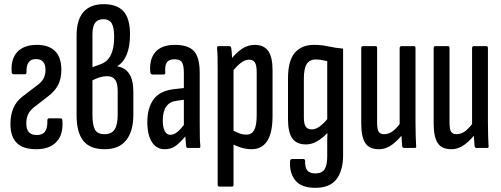

<svg xmlns="http://www.w3.org/2000/svg" viewBox="-20 -709 2402 920"><path d="M154 6Q91 6 60.5 -24Q30 -54 30 -114Q30 -159 44.5 -192Q59 -225 91 -249L158 -300Q180 -316 189 -333.5Q198 -351 198 -374Q198 -426 152 -426Q128 -426 117 -410Q106 -394 107 -364Q107 -353 100 -353H45Q37 -353 36 -364Q31 -425 62.5 -459.5Q94 -494 157 -494Q214 -494 244 -464Q274 -434 274 -375Q274 -332 258.5 -302Q243 -272 210 -247L148 -199Q126 -183 116 -164Q106 -145 106 -118Q106 -89 118.5 -75.5Q131 -62 156 -62Q184 -62 196 -79Q208 -96 207 -132Q207 -142 215 -142H271Q278 -142 279 -132Q284 -64 250.5 -29Q217 6 154 6Z M482 6Q411 6 379 -34.5Q347 -75 347 -157V-539Q347 -614 380 -651.5Q413 -689 477 -689Q541 -689 572 -654.5Q603 -620 603 -544Q603 -487 587.5 -448.5Q572 -410 542 -392V-391Q580 -385 599.5 -355Q619 -325 619 -268V-160Q619 -80 584.5 -37Q550 6 482 6ZM481 -66Q515 -66 529.5 -89Q544 -112 544 -161V-271Q544 -311 531.5 -327.5Q519 -344 492 -344Q476 -344 458 -338.5Q440 -333 423 -324V-159Q423 -110 435 -88Q447 -66 481 -66ZM423 -387 461 -401Q494 -412 510.5 -444.5Q527 -477 527 -531Q527 -578 515 -597.5Q503 -617 475 -617Q449 -617 436 -600Q423 -583 423 -545Z M880 0Q873 0 872 -9Q870 -27 868 -54Q866 -81 866 -100L861 -107V-358Q861 -396 852 -410.5Q843 -425 816 -425Q790 -425 779.5 -410Q769 -395 772 -361Q772 -352 764 -352H711Q701 -352 700 -364Q695 -426 725 -460Q755 -494 818 -494Q882 -494 909.5 -464Q937 -434 937 -359V-121Q937 -81 937.5 -53Q938 -25 940 -11Q941 0 934 0ZM769 6Q730 6 708 -28Q686 -62 686 -124Q686 -192 716 -233Q746 -274 815 -282L869 -288V-232L826 -226Q793 -222 776.5 -198.5Q760 -175 760 -131Q760 -99 769.5 -81Q779 -63 796 -63Q812 -63 829 -76Q846 -89 872 -125L876 -65Q845 -27 822.5 -10.5Q800 6 769 6Z M1185 6Q1160 6 1134.5 -2Q1109 -10 1089 -21V-88Q1105 -79 1123 -71.5Q1141 -64 1162 -64Q1186 -64 1198 -86Q1210 -108 1210 -157V-363Q1210 -396 1201.5 -409.5Q1193 -423 1174 -423Q1152 -423 1130 -404.5Q1108 -386 1087 -358L1080 -417Q1108 -453 1137 -473.5Q1166 -494 1201 -494Q1244 -494 1265 -465Q1286 -436 1286 -372V-154Q1286 -73 1260.5 -33.5Q1235 6 1185 6ZM1031 185Q1023 185 1023 175V-373Q1023 -409 1022.5 -434Q1022 -459 1020 -477Q1019 -488 1027 -488H1078Q1087 -488 1088 -478Q1090 -468 1091 -449Q1092 -430 1093 -411L1099 -385V175Q1099 185 1092 185Z M1491 191Q1423 191 1394.5 154.5Q1366 118 1370 63Q1371 56 1374 54.5Q1377 53 1381 53H1434Q1442 53 1442 63Q1441 93 1452.5 107.5Q1464 122 1491 122Q1522 122 1535 102.5Q1548 83 1548 40V-17Q1548 -33 1548 -45.5Q1548 -58 1549 -70H1547Q1524 -46 1498.5 -31.5Q1473 -17 1446 -17Q1401 -17 1380.5 -46Q1360 -75 1360 -138V-333Q1360 -418 1392.5 -456Q1425 -494 1484 -494Q1521 -494 1554.5 -486.5Q1588 -479 1624 -476V34Q1624 108 1592.5 149.5Q1561 191 1491 191ZM1474 -89Q1492 -89 1511 -102.5Q1530 -116 1548 -138V-416Q1536 -419 1521 -421.5Q1506 -424 1493 -424Q1463 -424 1449.5 -402Q1436 -380 1436 -333V-146Q1436 -115 1445 -102Q1454 -89 1474 -89Z M1796 6Q1749 6 1730 -24Q1711 -54 1711 -117V-478Q1711 -488 1719 -488H1780Q1787 -488 1787 -478V-122Q1787 -88 1795 -77Q1803 -66 1821 -66Q1845 -66 1866.5 -84Q1888 -102 1908 -133L1917 -76Q1891 -40 1860.5 -17Q1830 6 1796 6ZM1916 0Q1909 0 1907 -9Q1905 -30 1903.5 -57.5Q1902 -85 1902 -100L1895 -110V-478Q1895 -488 1904 -488H1964Q1971 -488 1971 -478V-121Q1971 -81 1972 -54Q1973 -27 1974 -11Q1976 0 1968 0Z M2143 6Q2096 6 2077 -24Q2058 -54 2058 -117V-478Q2058 -488 2066 -488H2127Q2134 -488 2134 -478V-122Q2134 -88 2142 -77Q2150 -66 2168 -66Q2192 -66 2213.5 -84Q2235 -102 2255 -133L2264 -76Q2238 -40 2207.5 -17Q2177 6 2143 6ZM2263 0Q2256 0 2254 -9Q2252 -30 2250.5 -57.5Q2249 -85 2249 -100L2242 -110V-478Q2242 -488 2251 -488H2311Q2318 -488 2318 -478V-121Q2318 -81 2319 -54Q2320 -27 2321 -11Q2323 0 2315 0Z"/></svg>

Font: Sofia Sans Extra Condensed Medium
Style: Regular
Weight: 500
Version: Version 4.100